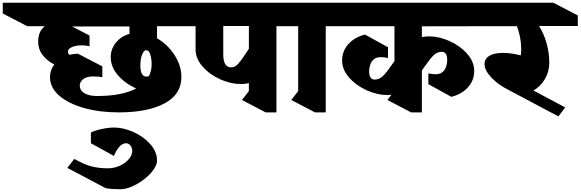

<svg xmlns="http://www.w3.org/2000/svg" viewBox="-203 -806 4215 1394"><path d="M937 -528Q1014 -484 1064 -406.5Q1114 -329 1114 -247Q1114 -120 991 -55Q868 10 658 10Q520 10 406.5 -22Q293 -54 226.5 -112Q160 -170 160 -246Q160 -296 191 -338Q138 -365 106 -407Q74 -449 74 -502Q74 -580 123 -616H-6L-183 -708V-786H1054L1231 -694V-616H937ZM320 -614 447 -548V-470Q418 -477 392 -477Q350 -477 320 -464.5Q290 -452 290 -430Q290 -417 302 -408Q332 -416 363 -416L540 -324V-246Q509 -251 473 -251Q426 -251 401 -231Q376 -211 376 -184Q376 -151 408.5 -130Q441 -109 503 -109Q683 -109 786 -164Q706 -199 653.5 -259.5Q601 -320 601 -391Q601 -451 639 -497Q677 -543 737 -560V-614ZM816 -331Q816 -250 860 -250Q869 -250 878 -253Q898 -291 898 -340Q898 -377 888.5 -409Q879 -441 861 -441L860 -442Q842 -442 829 -410.5Q816 -379 816 -331Z M937 359Q937 400 893 449.5Q849 499 785.5 533.5Q722 568 670 568Q608 568 564 560L286 413L336 348L383 372Q467 416 580 416Q626 416 666.5 397.5Q707 379 732 349.5Q757 320 757 291Q757 267 744 250.5Q731 234 711 234Q687 234 664.5 258.5Q642 283 624 326L457 234V156Q487 141 536.5 130.5Q586 120 626 120Q694 120 767 153Q840 186 888.5 241Q937 296 937 359Z M1990 -616H1804V10H1726L1554 -80L1604 -145V-202Q1577 -196 1544 -196Q1473 -196 1396.5 -230Q1320 -264 1268.5 -322Q1217 -380 1217 -447V-616H1148L971 -708V-786H1814L1990 -694ZM1418 -617V-411Q1418 -317 1475 -317Q1503 -317 1525.5 -341.5Q1548 -366 1583 -420L1604 -452V-617Z M2162 -616V10H2084L1912 -80L1962 -145V-616H1944L1769 -708V-786H2173L2348 -694V-616Z M2860 -537Q2887 -542 2913 -542Q2984 -542 3060.5 -508Q3137 -474 3188.5 -416Q3240 -358 3240 -291Q3240 -223 3195 -172.5Q3150 -122 3074 -103L2907 -195V-273Q2939 -267 2962 -267Q3000 -267 3021 -293.5Q3042 -320 3044 -369Q3044 -430 3003 -430Q2970 -429 2945 -404.5Q2920 -380 2889 -335Q2870 -308 2863 -299L2860 -296V10H2782L2610 -80L2639 -118Q2619 -116 2608 -116Q2537 -116 2460.5 -150Q2384 -184 2332.5 -242Q2281 -300 2281 -367Q2281 -435 2326 -485.5Q2371 -536 2447 -555L2614 -463V-385Q2583 -391 2559 -391Q2521 -391 2500 -364.5Q2479 -338 2477 -289Q2477 -228 2518 -228Q2553 -229 2580 -256.5Q2607 -284 2640 -333L2658 -359L2661 -362V-616H2234L2058 -708V-786H3289L3465 -694V-616L2860 -615Z M3711 -617Q3746 -561 3765.5 -491.5Q3785 -422 3785 -351Q3785 -286 3753 -231.5Q3721 -177 3670 -149L3901 -26L3851 39L3482 -157Q3415 -190 3365 -242.5Q3315 -295 3315 -340Q3315 -380 3350.5 -401Q3386 -422 3448 -422Q3506 -422 3578 -404Q3581 -427 3581 -452Q3581 -533 3550 -616H3282L3105 -708V-786H3815L3992 -694V-617Z"/></svg>

Font: Inknut Antiqua Black
Style: Regular
Weight: 900
Designer: Claus Eggers Sørensen
Foundry: Claus Eggers Sørensen
Version: Version 1.003; ttfautohint (v1.8.2) -l 8 -r 50 -G 200 -x 14 